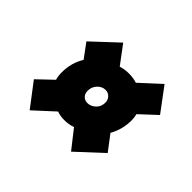

<svg xmlns="http://www.w3.org/2000/svg" viewBox="-110 -704 778 778"><g transform="rotate(45 279.0 -315.0)"><path d="M130 -84 53 -185 118 -247Q113 -263 113 -285Q113 -340 140 -383L95 -444L204 -546L263 -467Q285 -474 308 -474Q335 -474 355 -467L441 -546L517 -444L447 -379Q451 -363 451 -348Q451 -320 444.5 -296Q438 -272 426 -251L476 -185L367 -84L305 -163Q283 -155 257 -155Q233 -155 215 -162ZM275 -270Q293 -270 309 -284.5Q325 -299 325 -323Q325 -338 315 -349Q305 -360 289 -360Q270 -360 255 -344.5Q240 -329 240 -306Q240 -290 249.5 -280Q259 -270 275 -270Z"/></g></svg>

Font: Georama ExtraExtended ExtraBold
Style: Italic
Weight: 800
Width: 8
Italic angle: -9°
Designer: Jean-Baptiste Levee
Foundry: Production Type
Version: Version 1.000